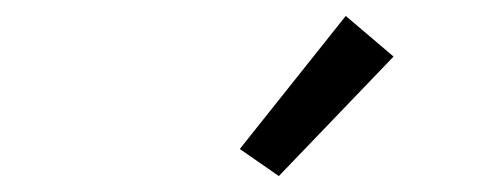

<svg xmlns="http://www.w3.org/2000/svg" viewBox="-20 -796 600 241"><path d="M330 -575 281 -609 414 -776 474 -725Z"/></svg>

Font: Ubuntu Sans Mono
Style: Italic
Weight: 400
Italic angle: -13.5°
Monospace: yes
Designer: Dalton Maag Ltd
Foundry: Dalton Maag Ltd
Version: Version 1.006